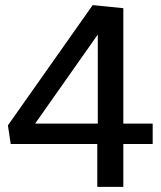

<svg xmlns="http://www.w3.org/2000/svg" viewBox="-20 -732 632 752"><path d="M361 -190 387 -168H22L11 -241L343 -712L463 -700V-229L437 -248H578V-168H437L463 -190V0H361ZM389 -248 363 -229V-651L397 -645L93 -213L74 -248Z"/></svg>

Font: Bitter Thin Medium
Style: Regular
Weight: 500
Version: Version 3.021